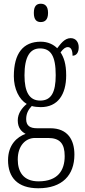

<svg xmlns="http://www.w3.org/2000/svg" viewBox="-20 -767 452 1027"><path d="M198 -649C220 -649 237 -661 237 -698C237 -735 220 -747 198 -747C176 -747 161 -735 161 -698C161 -661 176 -649 198 -649ZM185 240C313 240 378 170 378 60C378 -18 343 -81 249 -81H178C141 -81 120 -94 120 -130C120 -163 135 -184 150 -200C161 -196 184 -194 198 -194C289 -194 334 -261 334 -364C334 -427 321 -460 304 -487C319 -507 330 -515 343 -515C360 -515 368 -498 368 -469C390 -469 401 -488 401 -514C401 -540 387 -563 358 -563C324 -563 302 -529 286 -509C266 -529 236 -544 198 -544C104 -544 54 -482 54 -359C54 -292 82 -235 123 -211C98 -190 75 -161 75 -123C75 -82 96 -62 117 -51C72 -35 23 7 23 90C23 182 74 240 185 240ZM195 -229C137 -229 111 -275 111 -364C111 -463 140 -508 194 -508C252 -508 278 -467 278 -365C278 -273 254 -229 195 -229ZM186 203C104 203 75 151 75 86C75 11 118 -29 167 -29H237C301 -29 326 2 326 68C326 144 290 203 186 203Z"/></svg>

Font: Noto Serif Hebrew ExtraCondensed Light
Style: Regular
Weight: 300
Width: 2
Designer: Monotype Design Team
Foundry: Monotype Imaging Inc.
Version: Version 2.004